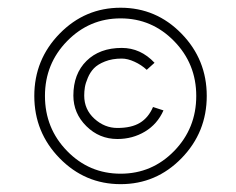

<svg xmlns="http://www.w3.org/2000/svg" viewBox="-20 -718 606 492"><path d="M132.8 -312.5Q197.8 -246.1 289.1 -246.1Q380.4 -246.1 445.1 -312.5Q509.8 -378.9 509.8 -472.2Q509.8 -565.4 445.1 -631.8Q380.4 -698.2 289.1 -698.2Q197.8 -698.2 132.8 -631.8Q67.9 -565.4 67.9 -472.2Q67.9 -378.9 132.8 -312.5ZM482.9 -472.2Q482.9 -389.2 426.3 -331.1Q369.6 -272.9 289.1 -272.9Q208.5 -272.9 151.9 -331.1Q95.2 -389.2 95.2 -472.2Q95.2 -554.7 152.1 -612.8Q209 -670.9 289.1 -670.9Q369.1 -670.9 426 -612.8Q482.9 -554.7 482.9 -472.2ZM280.8 -361.8Q319.8 -361.8 351.6 -380.9Q383.3 -399.9 398.9 -435.1L372.1 -443.8Q360.4 -416.5 338.6 -403.3Q316.9 -390.1 280.8 -390.1Q248 -390.1 221.9 -413.8Q195.8 -437.5 195.8 -473.1Q195.8 -483.9 197.5 -494.4Q199.2 -504.9 205.1 -518.8Q210.9 -532.7 220.7 -543Q230.5 -553.2 249 -560.5Q267.6 -567.9 292 -567.9Q307.1 -567.9 324.7 -559.8Q342.3 -551.8 356 -539.1L376 -557.1Q340.3 -595.2 292 -595.2Q235.4 -595.2 201.7 -562Q168 -528.8 168 -473.1Q168 -427.7 201.2 -394.8Q234.4 -361.8 280.8 -361.8Z"/></svg>

Font: Comic Neue Angular Light
Style: Regular
Weight: 300
Designer: Craig Rozynski
Foundry: Craig Rozynski
Version: Version 2.003